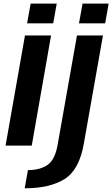

<svg xmlns="http://www.w3.org/2000/svg" viewBox="-20 -784 605 1034"><path d="M10 0H151L255 -593H114.5ZM145 -764.5 126 -658.5H266.5L285.5 -764.5ZM113 230Q248.5 230 327.8 180.2Q407 130.5 431.5 -10.5L534.5 -593H394.5L290.5 -5Q276.5 76 236.2 104Q196 132 130.5 132ZM424.5 -764.5 405.5 -658.5H546.5L565 -764.5Z"/></svg>

Font: Anybody Thin SemiBold
Style: Italic
Weight: 600
Italic angle: -10°
Version: Version 1.113;gftools[0.9.25]